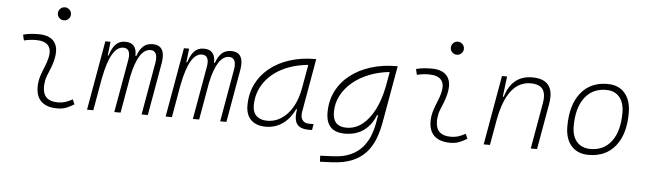

<svg xmlns="http://www.w3.org/2000/svg" viewBox="-55 -967 4799 1426"><g transform="rotate(5 2344.0 -254.0)"><path d="M495.1 -66.9 510.3 -31.2Q483.4 -14.2 453.9 -2.2Q424.3 9.8 385.7 9.8Q303.2 9.8 262.7 -31.7Q226.6 -68.8 226.6 -136.7Q226.6 -144.5 227.1 -153.3Q229.5 -189.9 241.2 -224.4Q252.9 -258.8 266.6 -291.5Q280.3 -324.2 287.6 -355Q293.5 -378.4 293.5 -397.5Q293.5 -429.7 276.9 -450.2Q249.5 -482.4 184.6 -482.4Q138.2 -482.4 95.2 -471.2L85 -513.7Q113.8 -522 142.6 -524.7Q171.4 -527.3 200.2 -527.3Q283.2 -527.3 318.8 -481Q340.3 -452.1 340.3 -407.2Q340.3 -379.4 332 -345.2Q323.7 -310.5 311 -280.8Q297.9 -250.5 287.1 -221.2Q276.4 -191.9 273.9 -157.7Q273.4 -149.9 273.4 -142.1Q273.4 -35.2 385.3 -35.2Q416 -35.2 439.5 -42.5Q462.9 -49.8 495.1 -66.9ZM377.4 -646Q357.4 -646 343 -660.2Q328.6 -674.3 328.6 -694.3Q328.6 -714.4 343 -728.8Q357.4 -743.2 377.4 -743.2Q397.5 -743.2 411.9 -728.8Q426.3 -714.4 426.3 -694.3Q426.3 -674.3 411.9 -660.2Q397.5 -646 377.4 -646Z M736.8 -517.6 725.1 -414.6H731.4Q747.6 -470.2 774.9 -498.8Q802.2 -527.3 846.2 -527.3Q933.6 -527.3 930.2 -429.2H936.5Q953.6 -477.5 980.2 -502.4Q1006.8 -527.3 1050.8 -527.3Q1133.3 -527.3 1133.3 -437.5Q1133.3 -416.5 1128.9 -390.6L1060.1 0H1013.7L1082 -389.6Q1085.4 -408.7 1085.4 -423.8Q1085.4 -445.3 1078.6 -459Q1066.9 -482.4 1038.6 -482.4Q948.7 -482.4 905.3 -274.4L856.9 0H810.1L878.9 -389.6Q882.8 -410.2 882.8 -425.8Q882.8 -482.4 835.4 -482.4Q742.7 -482.4 696.8 -242.7V-244.6L653.8 0H606.9L698.2 -517.6Z M1322.8 -517.6 1311 -414.6H1317.4Q1333.5 -470.2 1360.8 -498.8Q1388.2 -527.3 1432.1 -527.3Q1519.5 -527.3 1516.1 -429.2H1522.5Q1539.6 -477.5 1566.2 -502.4Q1592.8 -527.3 1636.7 -527.3Q1719.2 -527.3 1719.2 -437.5Q1719.2 -416.5 1714.8 -390.6L1646 0H1599.6L1668 -389.6Q1671.4 -408.7 1671.4 -423.8Q1671.4 -445.3 1664.6 -459Q1652.8 -482.4 1624.5 -482.4Q1534.7 -482.4 1491.2 -274.4L1442.9 0H1396L1464.8 -389.6Q1468.8 -410.2 1468.8 -425.8Q1468.8 -482.4 1421.4 -482.4Q1328.6 -482.4 1282.7 -242.7V-244.6L1239.7 0H1192.9L1284.2 -517.6Z M1939.5 10.3Q1868.7 10.3 1829.8 -27.8Q1791 -65.9 1791 -135.3Q1791 -223.1 1826.2 -294.7Q1861.3 -366.2 1924.8 -417Q1988.3 -467.8 2074.2 -495.1Q2160.2 -522.5 2261.2 -522.5H2270L2200.2 -126Q2197.8 -113.3 2197.8 -102.1Q2197.8 -78.1 2208.5 -63Q2223.6 -40 2258.3 -40H2292.5L2284.7 4.9H2261.7Q2193.8 4.9 2170.9 -29.8Q2155.8 -51.8 2155.8 -90.3Q2155.8 -111.8 2160.6 -138.7H2153.3Q2120.1 -66.9 2064.7 -28.3Q2009.3 10.3 1939.5 10.3ZM1946.8 -34.7Q2032.7 -34.7 2097.7 -105.5Q2162.6 -176.3 2185.1 -306.2L2214.8 -474.6Q2099.6 -463.4 2015.1 -418Q1930.7 -372.6 1884.3 -300.5Q1837.9 -228.5 1837.9 -137.7Q1837.9 -88.9 1866.7 -61.8Q1895.5 -34.7 1946.8 -34.7Z M2363.8 234.4 2361.8 189.5 2461.4 185.1Q2535.6 181.6 2587.4 158Q2639.2 134.3 2672.6 96.4Q2706.1 58.6 2725.1 12.2Q2744.1 -34.2 2752.9 -82.5L2764.2 -147H2755.9Q2726.1 -71.3 2669.2 -30.5Q2612.3 10.3 2529.3 10.3Q2388.2 10.3 2388.2 -135.3Q2388.2 -223.1 2424.3 -294.7Q2460.4 -366.2 2525.6 -417Q2590.8 -467.8 2678.2 -495.1Q2765.6 -522.5 2868.2 -522.5H2877.4L2802.2 -98.1Q2790 -29.3 2767.3 28.8Q2744.6 86.9 2704.8 130.9Q2665 174.8 2603.3 200.7Q2541.5 226.6 2451.7 230.5ZM2821.8 -474.6Q2739.3 -466.3 2668.7 -438Q2598.1 -409.7 2545.9 -365.5Q2493.7 -321.3 2464.4 -264.6Q2435.1 -208 2435.1 -142.6Q2435.1 -34.7 2536.6 -34.7Q2603 -34.7 2655.8 -76.7Q2708.5 -118.7 2745.6 -192.1Q2782.7 -265.6 2801.3 -359.9L2805.2 -379.4Z M3424.8 -66.9 3439.9 -31.2Q3413.1 -14.2 3383.5 -2.2Q3354 9.8 3315.4 9.8Q3232.9 9.8 3192.4 -31.7Q3156.2 -68.8 3156.2 -136.7Q3156.2 -144.5 3156.7 -153.3Q3159.2 -189.9 3170.9 -224.4Q3182.6 -258.8 3196.3 -291.5Q3210 -324.2 3217.3 -355Q3223.1 -378.4 3223.1 -397.5Q3223.1 -429.7 3206.5 -450.2Q3179.2 -482.4 3114.3 -482.4Q3067.9 -482.4 3024.9 -471.2L3014.6 -513.7Q3043.5 -522 3072.3 -524.7Q3101.1 -527.3 3129.9 -527.3Q3212.9 -527.3 3248.5 -481Q3270 -452.1 3270 -407.2Q3270 -379.4 3261.7 -345.2Q3253.4 -310.5 3240.7 -280.8Q3227.5 -250.5 3216.8 -221.2Q3206.1 -191.9 3203.6 -157.7Q3203.1 -149.9 3203.1 -142.1Q3203.1 -35.2 3314.9 -35.2Q3345.7 -35.2 3369.1 -42.5Q3392.6 -49.8 3424.8 -66.9ZM3307.1 -646Q3287.1 -646 3272.7 -660.2Q3258.3 -674.3 3258.3 -694.3Q3258.3 -714.4 3272.7 -728.8Q3287.1 -743.2 3307.1 -743.2Q3327.1 -743.2 3341.6 -728.8Q3356 -714.4 3356 -694.3Q3356 -674.3 3341.6 -660.2Q3327.1 -646 3307.1 -646Z M3564 0 3655.3 -517.6H3693.4L3674.8 -365.7H3682.1Q3703.6 -442.9 3753.7 -485.1Q3803.7 -527.3 3880.4 -527.3Q4027.3 -527.3 4027.3 -394.5Q4027.3 -370.1 4022 -340.3L3961.9 0H3915L3975.6 -344.2Q3979.5 -366.7 3979.5 -385.7Q3979.5 -424.3 3962.9 -447.8Q3937.5 -482.4 3870.6 -482.4Q3821.3 -482.4 3778.1 -455.3Q3734.9 -428.2 3700.9 -366.2Q3667 -304.2 3646 -198.7L3610.8 0Z M4346.7 9.8Q4264.2 9.8 4217.8 -42.5Q4171.4 -94.7 4171.4 -187.5Q4171.4 -347.7 4242.9 -437.5Q4314.5 -527.3 4441.4 -527.3Q4524.4 -527.3 4570.8 -474.1Q4617.2 -420.9 4617.2 -325.2Q4617.2 -167.5 4545.7 -78.9Q4474.1 9.8 4346.7 9.8ZM4356.4 -35.2Q4457 -35.2 4513.7 -111.3Q4570.3 -187.5 4570.3 -323.7Q4570.3 -398.4 4534.9 -440.4Q4499.5 -482.4 4435.5 -482.4Q4333.5 -482.4 4275.9 -406Q4218.3 -329.6 4218.3 -193.8Q4218.3 -119.1 4254.9 -77.1Q4291.5 -35.2 4356.4 -35.2Z"/></g></svg>

Font: CaskaydiaCove NF ExtraLight
Style: Italic
Weight: 200
Italic angle: -10°
Designer: Aaron Bell
Foundry: Saja Typeworks
Version: Version 2111.001; VTT 6.35;Nerd Fonts 3.2.1